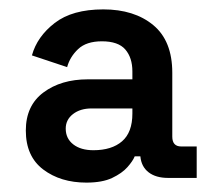

<svg xmlns="http://www.w3.org/2000/svg" viewBox="-20 -729 459 409"><path d="M164 -340Q109 -340 72 -368Q35 -396 35 -451Q35 -504 72.5 -532Q110 -560 167 -560H262V-577Q262 -606 247 -623.5Q232 -641 197 -641Q164 -641 146.5 -624.5Q129 -608 123 -586L48 -611Q59 -651 96.5 -680Q134 -709 200 -709Q266 -709 306.5 -675.5Q347 -642 347 -574V-438Q347 -417 366 -417H399V-350H338Q312 -350 296.5 -362Q281 -374 279 -396H267Q263 -386 251.5 -373Q240 -360 219 -350Q198 -340 164 -340ZM179 -409Q218 -409 240 -428Q262 -447 262 -487V-498H175Q151 -498 135.5 -486Q120 -474 120 -455Q120 -434 136 -421.5Q152 -409 179 -409Z"/></svg>

Font: Space Grotesk Light SemiBold
Style: Regular
Weight: 600
Version: Version 2.000